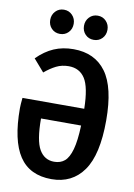

<svg xmlns="http://www.w3.org/2000/svg" viewBox="-99 -971 733 1047"><g transform="rotate(10 267.5 -447.0)"><path d="M500 -353Q500 -163 437.5 -74.5Q375 14 261 14Q140 14 82.5 -72.5Q25 -159 25 -337Q25 -357 29 -395H371Q369 -514 338.5 -561.5Q308 -609 248 -609Q210 -609 179 -593.5Q148 -578 116 -551L57 -619Q101 -663 149.5 -684Q198 -705 258 -705Q376 -705 438 -620.5Q500 -536 500 -353ZM370 -302H148Q148 -180 176.5 -131Q205 -82 259 -82Q294 -82 317 -101.5Q340 -121 353.5 -169Q367 -217 370 -302ZM234 -841Q234 -812 215.5 -793Q197 -774 169 -774Q141 -774 122.5 -793Q104 -812 104 -841Q104 -869 122.5 -888.5Q141 -908 169 -908Q197 -908 215.5 -888.5Q234 -869 234 -841ZM421 -841Q421 -812 402.5 -793Q384 -774 356 -774Q328 -774 309.5 -793Q291 -812 291 -841Q291 -869 309.5 -888.5Q328 -908 356 -908Q384 -908 402.5 -888.5Q421 -869 421 -841Z"/></g></svg>

Font: Fira Sans Compressed Medium
Style: Regular
Weight: 500
Width: 1
Designer: bBox Type GmbH & Carrois Corporate GbR & Edenspiekermann AG
Foundry: bBox Type GmbH & Carrois Corporate GbR & Edenspiekermann AG
Version: Version 4.301